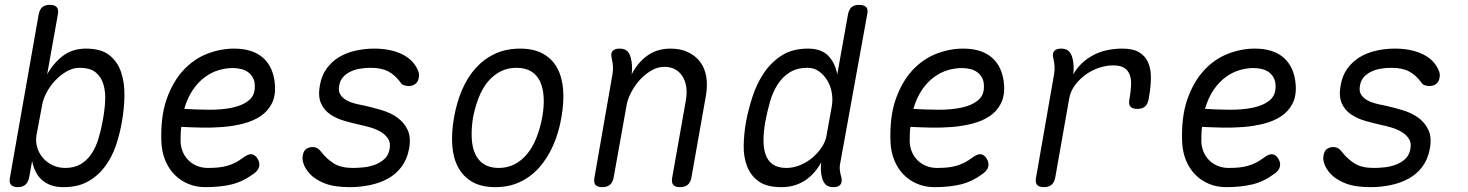

<svg xmlns="http://www.w3.org/2000/svg" viewBox="-20 -760 6040 790"><path d="M53 10Q33 10 25 0Q17 -10 21 -30L139 -700Q143 -721 154 -730.5Q165 -740 185 -740Q205 -740 213.5 -730.5Q222 -721 218 -700L174 -454Q201 -502 240 -531Q279 -560 334 -560Q396 -560 430 -533Q464 -506 478.5 -462.5Q493 -419 492 -364.5Q491 -310 481 -256Q473 -209 457 -161.5Q441 -114 412.5 -75.5Q384 -37 342.5 -13.5Q301 10 241 10Q210 10 188 1.5Q166 -7 150.5 -21.5Q135 -36 126 -55Q117 -74 112 -97L100 -30Q96 -10 84.5 0Q73 10 53 10ZM249 -69Q284 -69 310 -83.5Q336 -98 354.5 -124.5Q373 -151 384 -186Q395 -221 402 -260Q410 -301 412.5 -340.5Q415 -380 406 -411.5Q397 -443 374 -462Q351 -481 307 -481Q280 -481 254 -466Q228 -451 206.5 -428Q185 -405 171 -378Q157 -351 153 -326L130 -203Q126 -178 133 -154Q140 -130 156 -111Q172 -92 196 -80.5Q220 -69 249 -69Z M1038 -110Q1050 -92 1046.5 -75.5Q1043 -59 1025 -46Q981 -13 934 -1.5Q887 10 825 10Q787 10 754.5 -3.5Q722 -17 698 -41.5Q674 -66 660 -100Q646 -134 644 -175Q640 -279 665.5 -351.5Q691 -424 734 -470.5Q777 -517 832 -538.5Q887 -560 943 -560Q1020 -560 1062.5 -522Q1105 -484 1111 -414Q1115 -367 1098.5 -334.5Q1082 -302 1052 -282Q1022 -262 981.5 -251.5Q941 -241 897 -237.5Q853 -234 808.5 -235Q764 -236 726 -238Q724 -225 723.5 -210Q723 -195 723 -178Q724 -153 733 -133Q742 -113 757.5 -98.5Q773 -84 793 -76.5Q813 -69 835 -69Q860 -69 879 -71Q898 -73 915.5 -78Q933 -83 948.5 -91Q964 -99 980 -111Q1000 -126 1013.5 -125.5Q1027 -125 1038 -110ZM738 -312Q787 -309 839.5 -308.5Q892 -308 935.5 -317Q979 -326 1005.5 -348.5Q1032 -371 1028 -414Q1027 -430 1019 -443Q1011 -456 999.5 -464Q988 -472 972 -476Q956 -480 937 -480Q910 -480 880.5 -471.5Q851 -463 823.5 -443Q796 -423 774 -391Q752 -359 738 -312Z M1419 10Q1390 10 1364 6.5Q1338 3 1315 -6Q1292 -15 1272 -29.5Q1252 -44 1238 -67Q1231 -78 1227 -92.5Q1223 -107 1226 -121Q1229 -140 1240.5 -147.5Q1252 -155 1266 -155Q1276 -155 1284 -151Q1292 -147 1300 -137Q1324 -106 1353.5 -87.5Q1383 -69 1432 -69Q1452 -69 1476.5 -71.5Q1501 -74 1523.5 -82.5Q1546 -91 1562.5 -106.5Q1579 -122 1583 -147Q1588 -172 1577 -189Q1566 -206 1546.5 -217.5Q1527 -229 1504.5 -235.5Q1482 -242 1463 -246Q1431 -253 1398 -262.5Q1365 -272 1339.5 -289Q1314 -306 1301 -334.5Q1288 -363 1296 -408Q1303 -449 1324 -478Q1345 -507 1375 -525Q1405 -543 1442.5 -551.5Q1480 -560 1519 -560Q1585 -560 1632 -538Q1679 -516 1698 -474Q1703 -464 1704 -455.5Q1705 -447 1703 -441Q1702 -426 1690.5 -416Q1679 -406 1662 -406Q1653 -406 1643 -409Q1633 -412 1627 -422Q1606 -451 1578 -466Q1550 -481 1505 -481Q1481 -481 1459 -477Q1437 -473 1419.5 -464Q1402 -455 1390.5 -441.5Q1379 -428 1376 -409Q1371 -386 1380 -371.5Q1389 -357 1405 -348Q1421 -339 1440.5 -334Q1460 -329 1477 -326Q1513 -318 1550 -307Q1587 -296 1614.5 -276.5Q1642 -257 1657 -226Q1672 -195 1663 -147Q1655 -104 1632 -73.5Q1609 -43 1576 -25Q1543 -7 1502.5 1.5Q1462 10 1419 10Z M2018 10Q1962 10 1924.5 -11Q1887 -32 1866 -70Q1845 -108 1841 -160.5Q1837 -213 1848 -276Q1859 -339 1881.5 -391Q1904 -443 1938 -480.5Q1972 -518 2017.5 -539Q2063 -560 2120 -560Q2176 -560 2214 -539Q2252 -518 2272.5 -480.5Q2293 -443 2297 -391Q2301 -339 2290 -277Q2279 -213 2255.5 -160.5Q2232 -108 2198 -70Q2164 -32 2119 -11Q2074 10 2018 10ZM2032 -69Q2068 -69 2097 -84Q2126 -99 2148.5 -126Q2171 -153 2186.5 -191.5Q2202 -230 2211 -277Q2219 -322 2217 -359.5Q2215 -397 2202.5 -424Q2190 -451 2166 -466Q2142 -481 2105 -481Q2069 -481 2039.5 -466Q2010 -451 1987.5 -424Q1965 -397 1950 -359Q1935 -321 1926 -275Q1919 -229 1921 -191Q1923 -153 1935.5 -126Q1948 -99 1972 -84Q1996 -69 2032 -69Z M2529 -560Q2550 -560 2560.5 -550Q2571 -540 2576 -520Q2580 -504 2580.5 -487.5Q2581 -471 2579 -454Q2604 -503 2644 -531.5Q2684 -560 2739 -560Q2779 -560 2809.5 -546Q2840 -532 2859.5 -507Q2879 -482 2885.5 -447Q2892 -412 2885 -369L2825 -30Q2821 -9 2809.5 0.5Q2798 10 2778 10Q2758 10 2750 0.5Q2742 -9 2746 -30L2802 -347Q2807 -374 2804 -399Q2801 -424 2790 -443Q2779 -462 2760 -473.5Q2741 -485 2713 -485Q2686 -485 2659.5 -469.5Q2633 -454 2612 -430.5Q2591 -407 2576.5 -379Q2562 -351 2558 -326L2505 -30Q2501 -9 2489.5 0.5Q2478 10 2458 10Q2438 10 2430 0.5Q2422 -9 2426 -30L2500 -454Q2503 -470 2502 -487Q2501 -504 2497 -520Q2492 -540 2500.5 -550Q2509 -560 2529 -560Z M3438 -93Q3434 -77 3435.5 -61.5Q3437 -46 3442 -30Q3446 -10 3437.5 0Q3429 10 3409 10Q3389 10 3378 0Q3367 -10 3362 -30Q3358 -46 3357.5 -60.5Q3357 -75 3359 -92Q3347 -70 3331 -51.5Q3315 -33 3295.5 -19.5Q3276 -6 3251 2Q3226 10 3195 10Q3135 10 3102 -13.5Q3069 -37 3054 -75.5Q3039 -114 3040 -161.5Q3041 -209 3049 -256Q3059 -310 3077 -364.5Q3095 -419 3125 -462.5Q3155 -506 3198.5 -533Q3242 -560 3304 -560Q3359 -560 3387.5 -531Q3416 -502 3425 -454L3469 -700Q3473 -721 3484 -730.5Q3495 -740 3515 -740Q3535 -740 3544 -730.5Q3553 -721 3548 -700ZM3216 -69Q3244 -69 3272 -80.5Q3300 -92 3322.5 -111Q3345 -130 3361 -154Q3377 -178 3381 -203L3403 -326Q3407 -351 3402.5 -378Q3398 -405 3384.5 -428Q3371 -451 3350.5 -466Q3330 -481 3303 -481Q3259 -481 3229 -462Q3199 -443 3179 -411.5Q3159 -380 3148 -340.5Q3137 -301 3129 -260Q3122 -221 3121.5 -186Q3121 -151 3130 -124.5Q3139 -98 3160 -83.5Q3181 -69 3216 -69Z M4038 -110Q4050 -92 4046.5 -75.5Q4043 -59 4025 -46Q3981 -13 3934 -1.5Q3887 10 3825 10Q3787 10 3754.5 -3.5Q3722 -17 3698 -41.5Q3674 -66 3660 -100Q3646 -134 3644 -175Q3640 -279 3665.5 -351.5Q3691 -424 3734 -470.5Q3777 -517 3832 -538.5Q3887 -560 3943 -560Q4020 -560 4062.5 -522Q4105 -484 4111 -414Q4115 -367 4098.5 -334.5Q4082 -302 4052 -282Q4022 -262 3981.5 -251.5Q3941 -241 3897 -237.5Q3853 -234 3808.5 -235Q3764 -236 3726 -238Q3724 -225 3723.5 -210Q3723 -195 3723 -178Q3724 -153 3733 -133Q3742 -113 3757.5 -98.5Q3773 -84 3793 -76.5Q3813 -69 3835 -69Q3860 -69 3879 -71Q3898 -73 3915.5 -78Q3933 -83 3948.5 -91Q3964 -99 3980 -111Q4000 -126 4013.5 -125.5Q4027 -125 4038 -110ZM3738 -312Q3787 -309 3839.5 -308.5Q3892 -308 3935.5 -317Q3979 -326 4005.5 -348.5Q4032 -371 4028 -414Q4027 -430 4019 -443Q4011 -456 3999.5 -464Q3988 -472 3972 -476Q3956 -480 3937 -480Q3910 -480 3880.5 -471.5Q3851 -463 3823.5 -443Q3796 -423 3774 -391Q3752 -359 3738 -312Z M4275 10Q4255 10 4247 0.5Q4239 -9 4243 -30L4317 -454Q4320 -470 4319 -487Q4318 -504 4314 -520Q4309 -540 4317.5 -550Q4326 -560 4346 -560Q4366 -560 4377 -550Q4388 -540 4393 -520Q4397 -504 4397.5 -487.5Q4398 -471 4396 -454Q4423 -502 4474.5 -531Q4526 -560 4599 -560Q4643 -560 4668.5 -544Q4694 -528 4705 -501Q4716 -474 4715.5 -438.5Q4715 -403 4708 -363L4706 -351Q4702 -331 4691 -321.5Q4680 -312 4660 -312Q4639 -312 4631 -321.5Q4623 -331 4627 -351L4629 -363Q4633 -387 4634 -410.5Q4635 -434 4628.5 -452Q4622 -470 4606 -480.5Q4590 -491 4560 -491Q4533 -491 4503.5 -481.5Q4474 -472 4448.5 -454Q4423 -436 4403.5 -410Q4384 -384 4379 -353L4322 -30Q4318 -9 4306.5 0.5Q4295 10 4275 10Z M5238 -110Q5250 -92 5246.5 -75.5Q5243 -59 5225 -46Q5181 -13 5134 -1.5Q5087 10 5025 10Q4987 10 4954.5 -3.5Q4922 -17 4898 -41.5Q4874 -66 4860 -100Q4846 -134 4844 -175Q4840 -279 4865.5 -351.5Q4891 -424 4934 -470.5Q4977 -517 5032 -538.5Q5087 -560 5143 -560Q5220 -560 5262.5 -522Q5305 -484 5311 -414Q5315 -367 5298.5 -334.5Q5282 -302 5252 -282Q5222 -262 5181.5 -251.5Q5141 -241 5097 -237.5Q5053 -234 5008.5 -235Q4964 -236 4926 -238Q4924 -225 4923.5 -210Q4923 -195 4923 -178Q4924 -153 4933 -133Q4942 -113 4957.5 -98.5Q4973 -84 4993 -76.5Q5013 -69 5035 -69Q5060 -69 5079 -71Q5098 -73 5115.5 -78Q5133 -83 5148.5 -91Q5164 -99 5180 -111Q5200 -126 5213.5 -125.5Q5227 -125 5238 -110ZM4938 -312Q4987 -309 5039.5 -308.5Q5092 -308 5135.5 -317Q5179 -326 5205.5 -348.5Q5232 -371 5228 -414Q5227 -430 5219 -443Q5211 -456 5199.5 -464Q5188 -472 5172 -476Q5156 -480 5137 -480Q5110 -480 5080.5 -471.5Q5051 -463 5023.5 -443Q4996 -423 4974 -391Q4952 -359 4938 -312Z M5619 10Q5590 10 5564 6.5Q5538 3 5515 -6Q5492 -15 5472 -29.5Q5452 -44 5438 -67Q5431 -78 5427 -92.5Q5423 -107 5426 -121Q5429 -140 5440.5 -147.5Q5452 -155 5466 -155Q5476 -155 5484 -151Q5492 -147 5500 -137Q5524 -106 5553.5 -87.5Q5583 -69 5632 -69Q5652 -69 5676.5 -71.5Q5701 -74 5723.5 -82.5Q5746 -91 5762.5 -106.5Q5779 -122 5783 -147Q5788 -172 5777 -189Q5766 -206 5746.5 -217.5Q5727 -229 5704.5 -235.5Q5682 -242 5663 -246Q5631 -253 5598 -262.5Q5565 -272 5539.5 -289Q5514 -306 5501 -334.5Q5488 -363 5496 -408Q5503 -449 5524 -478Q5545 -507 5575 -525Q5605 -543 5642.5 -551.5Q5680 -560 5719 -560Q5785 -560 5832 -538Q5879 -516 5898 -474Q5903 -464 5904 -455.5Q5905 -447 5903 -441Q5902 -426 5890.5 -416Q5879 -406 5862 -406Q5853 -406 5843 -409Q5833 -412 5827 -422Q5806 -451 5778 -466Q5750 -481 5705 -481Q5681 -481 5659 -477Q5637 -473 5619.5 -464Q5602 -455 5590.5 -441.5Q5579 -428 5576 -409Q5571 -386 5580 -371.5Q5589 -357 5605 -348Q5621 -339 5640.5 -334Q5660 -329 5677 -326Q5713 -318 5750 -307Q5787 -296 5814.5 -276.5Q5842 -257 5857 -226Q5872 -195 5863 -147Q5855 -104 5832 -73.5Q5809 -43 5776 -25Q5743 -7 5702.5 1.5Q5662 10 5619 10Z"/></svg>

Font: Maple Mono Light
Style: Italic
Weight: 300
Italic angle: -10°
Monospace: yes
Designer: subframe7536
Version: Version 7.000